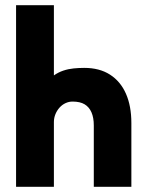

<svg xmlns="http://www.w3.org/2000/svg" viewBox="-20 -720 560 741"><path d="M188 -700H42V1H188V-249Q188 -265 194 -279.5Q200 -294 210 -305Q220 -316 233 -322Q246 -328 260 -328Q289 -328 306.5 -317.5Q324 -307 333 -286.5Q342 -266 342 -236V1H487V-245Q487 -311 466 -358.5Q445 -406 404.5 -432Q364 -458 305 -458Q285 -458 264.5 -456Q244 -454 224.5 -447.5Q205 -441 188 -429Z"/></svg>

Font: Advent Pro ExtraBold
Style: Regular
Weight: 800
Designer: VivaRado, Andreas Kalpakidis
Foundry: VivaRado, Andreas Kalpakidis
Version: Version 3.000